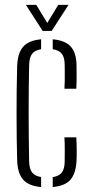

<svg xmlns="http://www.w3.org/2000/svg" viewBox="-20 -768 380 794"><path d="M51 -103.5Q50 -145 49.2 -193Q48.5 -241 48.5 -292.5Q48.5 -344 49 -395.5Q49.5 -447 51 -495.5Q53 -549 76 -575Q99 -601 150 -605.5V-564.5Q124.5 -560.5 113 -545.8Q101.5 -531 100.5 -500Q99.5 -453.5 99 -404.5Q98.5 -355.5 98.5 -304.8Q98.5 -254 99 -202.2Q99.5 -150.5 100.5 -99.5Q101.5 -69 113.2 -54.2Q125 -39.5 150 -36V5.5Q98.5 1 75.8 -25Q53 -51 51 -103.5ZM198 5.5V-35.5Q223.5 -39.5 235.2 -54Q247 -68.5 247.5 -99.5Q247.5 -123 247.8 -146.5Q248 -170 246.5 -200H295.5Q297 -177 297.2 -149.2Q297.5 -121.5 296.5 -103.5Q294 -51 271.5 -25Q249 1 198 5.5ZM246.5 -401Q247.5 -419.5 247.8 -436.8Q248 -454 247.8 -470Q247.5 -486 247.5 -501Q247 -532 235.2 -546.2Q223.5 -560.5 198 -564.5V-605.5Q249.5 -601 272.8 -575.2Q296 -549.5 296.5 -496.5Q296.5 -474.5 296.8 -451Q297 -427.5 295.5 -401ZM156.5 -640 87 -748H130L175.5 -673L221 -748H263.5L193.5 -640Z"/></svg>

Font: Big Shoulders Stencil Text ExtraLight
Style: Regular
Weight: 250
Version: Version 2.001